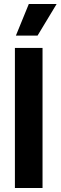

<svg xmlns="http://www.w3.org/2000/svg" viewBox="-20 -946 305 966"><path d="M55 0V-705H194V0ZM169 -767H60L125 -926H265Z"/></svg>

Font: Bricolage Grotesque 24pt SemiCondensed
Style: Bold
Weight: 700
Width: 4
Designer: Mathieu Triay
Foundry: Atelier Triay
Version: Version 1.001;gftools[0.9.33.dev8+g029e19f]